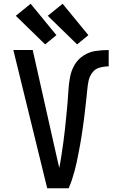

<svg xmlns="http://www.w3.org/2000/svg" viewBox="-20 -1001 616 1021"><path d="M231 0H345Q355 -22 362.5 -45Q370 -68 376.5 -91.5Q383 -115 388 -139Q393 -163 397.5 -186.5Q402 -210 406.5 -234Q411 -258 414.5 -282Q418 -306 421.5 -330Q425 -354 428 -378Q431 -402 433.5 -426Q436 -450 439 -474.5Q442 -499 444 -523Q446 -547 451 -571Q456 -595 471 -615Q486 -635 510 -641.5Q534 -648 558 -648V-735Q523 -735 488.5 -730Q454 -725 424 -705.5Q394 -686 376.5 -656Q359 -626 352.5 -591.5Q346 -557 344 -522Q342 -487 339 -452.5Q336 -418 332.5 -383.5Q329 -349 325.5 -314.5Q322 -280 317 -245.5Q312 -211 307 -176.5Q302 -142 295 -108Q287 -142 279.5 -176.5Q272 -211 264 -245L154 -735H51L171 -245ZM390 -765 450 -814 313 -981 234 -917ZM220 -765 280 -814 143 -981 64 -917Z"/></svg>

Font: Iosevka Sparkle Medium
Style: Regular
Weight: 500
Designer: Belleve Invis
Foundry: Belleve Invis
Version: Version 4.5.0; ttfautohint (v1.8.3)